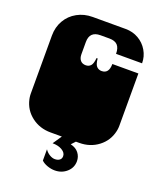

<svg xmlns="http://www.w3.org/2000/svg" viewBox="-166 -825 949 1137"><g transform="rotate(20 308.0 -256.5)"><path d="M33 -135Q32 -140 31 -145.5Q30 -151 29.5 -157.5Q29 -164 29 -170V-171Q29 -184 29 -190Q29 -196 29 -209V-260Q29 -269 29 -273.5Q29 -278 29 -282.5Q29 -287 29 -296V-297Q29 -310 29 -316Q29 -322 29 -334V-536Q29 -589 53.5 -631.5Q78 -674 121.5 -698Q165 -722 218 -722H426Q471 -722 507.5 -701Q544 -680 565.5 -643.5Q587 -607 587 -564H423Q423 -601 406.5 -618.5Q390 -636 355 -636H299Q231 -636 231 -569V-492Q231 -467 243 -453Q255 -439 277 -439Q296 -439 308 -452Q320 -465 323 -501H330Q333 -465 345.5 -452Q358 -439 377 -439Q423 -439 423 -500H587V-334Q587 -321 587 -315Q587 -309 587 -297V-296Q587 -287 587 -282.5Q587 -278 587 -273.5Q587 -269 587 -260V-209Q587 -196 587 -190Q587 -184 587 -172V-171Q587 -164 586.5 -157.5Q586 -151 585 -145.5Q584 -140 583 -135Q569 -72 518 -33Q467 6 398 6H218Q149 6 98 -33Q47 -72 33 -135ZM232 178V107Q244 125 261.5 135.5Q279 146 295 146Q313 146 324.5 137.5Q336 129 336 113Q336 91 311.5 76.5Q287 62 251 62L293 0H383L354 31Q388 39 405.5 61.5Q423 84 423 113Q423 154 392 181.5Q361 209 317 209Q294 209 270 200.5Q246 192 232 178Z"/></g></svg>

Font: Danfo
Style: Regular
Weight: 400
Version: Version 1.000;Glyphs 3.2 (3236)